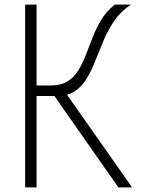

<svg xmlns="http://www.w3.org/2000/svg" viewBox="-20 -820 640 840"><path d="M112 -400V-446H202Q247 -446 275.5 -464Q304 -482 322.5 -512Q341 -542 355.5 -579.5Q370 -617 385.5 -657Q401 -697 423.5 -734Q446 -771 482 -800H553Q509 -771 481 -730.5Q453 -690 434 -645Q415 -600 398 -556.5Q381 -513 360 -477.5Q339 -442 307.5 -421Q276 -400 226 -400ZM90 0V-800H140V0ZM498 0 204 -420 254 -433 558 0Z"/></svg>

Font: Victor Mono Thin
Style: Regular
Weight: 100
Monospace: yes
Designer: Rune Bjørnerås
Version: Version 1.561;gftools[0.9.30]